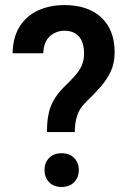

<svg xmlns="http://www.w3.org/2000/svg" viewBox="-20 -741 519 767"><path d="M167.5 -213.4Q167.5 -278.3 184.1 -319.1Q200.7 -359.9 241.2 -398.9Q262.7 -419.4 279.5 -438.5Q296.4 -457.5 306.2 -478.5Q315.9 -499.5 315.9 -526.4Q315.9 -570.8 295.9 -594.5Q275.9 -618.2 236.8 -618.2Q205.1 -618.2 179.9 -596.7Q154.8 -575.2 152.8 -528.3H30.3Q31.7 -592.8 58.8 -635.5Q85.9 -678.2 132.6 -699.5Q179.2 -720.7 236.8 -720.7Q332 -720.7 385 -670.9Q438 -621.1 438 -531.2Q438 -488.3 421.9 -454.6Q405.8 -420.9 379.6 -391.6Q353.5 -362.3 323.2 -333Q297.9 -308.6 288.3 -279.5Q278.8 -250.5 278.8 -213.4ZM226.1 -128.9Q258.3 -128.9 276.6 -109.6Q294.9 -90.3 294.9 -61.5Q294.9 -33.2 276.6 -13.7Q258.3 5.9 226.1 5.9Q193.8 5.9 175.8 -13.7Q157.7 -33.2 157.7 -61.5Q157.7 -90.3 175.8 -109.6Q193.8 -128.9 226.1 -128.9Z"/></svg>

Font: Robert Sans
Style: Bold
Weight: 700
Designer: Christian Robertson (extended by Adam Twardoch)
Foundry: Google
Version: Version 12.135;April 2, 2019;FontCreator 11.5.0.2425 64-bit;